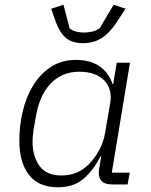

<svg xmlns="http://www.w3.org/2000/svg" viewBox="-20 -782 640 814"><path d="M225 12Q144 12 103 -40.5Q62 -93 62 -187Q62 -248 76 -308.5Q90 -369 119.5 -418Q149 -467 194.5 -497.5Q240 -528 302 -528Q363 -528 402 -501Q441 -474 457 -426H460L475 -516H531L454 -50H530L521 0H456Q421 0 408 -18Q395 -36 400 -64L409 -119H406Q376 -60 334 -24Q292 12 225 12ZM241 -38Q273 -38 303 -49.5Q333 -61 359 -88Q382 -112 400.5 -145.5Q419 -179 426 -221L448 -350Q452 -376 445.5 -399.5Q439 -423 422.5 -440.5Q406 -458 379 -468Q352 -478 316 -478Q277 -478 246 -464Q215 -450 192.5 -425.5Q170 -401 155 -367Q140 -333 133 -293L122 -230Q120 -216 119 -204.5Q118 -193 118 -182Q118 -119 147.5 -78.5Q177 -38 241 -38ZM333 -599Q285 -599 259 -621.5Q233 -644 217 -688L197 -745L249 -762L275 -663Q285 -652 302.5 -648Q320 -644 335 -644Q353 -644 371 -648Q389 -652 403 -663L462 -762L512 -745L475 -688Q444 -641 410 -620Q376 -599 333 -599Z"/></svg>

Font: IBM Plex Mono Light
Style: Italic
Weight: 300
Italic angle: -9°
Monospace: yes
Designer: Mike Abbink, Paul van der Laan, Pieter van Rosmalen
Foundry: Bold Monday
Version: Version 2.3